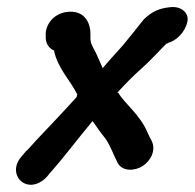

<svg xmlns="http://www.w3.org/2000/svg" viewBox="-20 -563 541 533"><path d="M107 -464C106 -448 111 -432 129 -423L131 -425L130 -422C141 -372 174 -342 195 -300H194L193 -294C161 -258 115 -210 81 -174C64 -155 56 -146 51 -142L41 -130C-6 -79 56 -16 110 -72L119 -83C159 -128 196 -178 237 -227C246 -214 262 -191 273 -178C287 -157 293 -138 306 -112C319 -86 354 -88 376 -102C398 -116 414 -146 401 -172C397 -180 395 -183 390 -194C369 -245 326 -275 308 -306L305 -305C326 -328 348 -351 372 -372C398 -395 420 -420 442 -442H444L447 -444C469 -450 493 -472 500 -502C506 -526 484 -547 452 -543C422 -540 402 -531 380 -510L379 -509C361 -486 340 -460 321 -437C302 -416 284 -396 265 -374C257 -392 248 -414 239 -430C232 -444 232 -444 231 -456V-472C231 -488 222 -540 160 -529C120 -520 105 -486 107 -464Z"/></svg>

Font: Stray Cat
Style: ExBlkCnObl
Weight: 1000
Version: Version 1.0